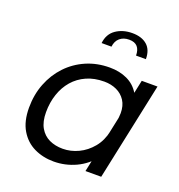

<svg xmlns="http://www.w3.org/2000/svg" viewBox="-135 -857 914 980"><g transform="rotate(20 322.0 -367.0)"><path d="M263.5 10Q205.5 10 157.5 -13Q109.5 -36 80.8 -84Q52 -132 52 -206Q52 -277 75.8 -337.5Q99.5 -398 142.2 -443.2Q185 -488.5 243.2 -513.8Q301.5 -539 370.5 -539Q424 -539 465.5 -519.5Q507 -500 530.8 -460.8Q554.5 -421.5 554.5 -363Q554.5 -348.5 552.2 -327.8Q550 -307 546 -292.5H496Q498.5 -301 500 -315.5Q501.5 -330 501.5 -339Q501.5 -379 483.8 -406.5Q466 -434 435.8 -448Q405.5 -462 368.5 -462Q314.5 -462 272.5 -443.2Q230.5 -424.5 201.2 -390.8Q172 -357 156.8 -311.8Q141.5 -266.5 141.5 -214Q141.5 -162.5 160.2 -130Q179 -97.5 211.2 -82.2Q243.5 -67 284.5 -67Q328 -67 369.2 -86.5Q410.5 -106 441.5 -143.5Q472.5 -181 483.5 -234L541 -230.5Q524 -149.5 481.8 -96Q439.5 -42.5 382.8 -16.2Q326 10 263.5 10ZM519 0H433.5L546 -531H631.5ZM287.5 -642Q293 -692.5 330 -718Q367 -743.5 418.5 -743.5Q469.5 -743.5 498.8 -718Q528 -692.5 528 -642H474.5Q474.5 -673 459.8 -689.8Q445 -706.5 414.5 -706.5Q384 -706.5 364.2 -689.8Q344.5 -673 341 -642Z"/></g></svg>

Font: Epilogue
Style: Italic
Weight: 400
Italic angle: -12°
Designer: Tyler Finck
Foundry: Etcetera Type Co
Version: Version 2.112